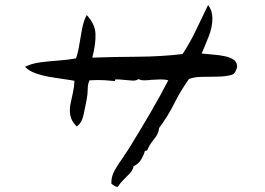

<svg xmlns="http://www.w3.org/2000/svg" viewBox="-20 -709 1040 753"><path d="M910 -449Q910 -442 904 -430Q898 -418 890 -416Q868 -409 835 -408.5Q802 -408 771 -407.5Q740 -407 721 -399Q687 -351 663 -302.5Q639 -254 604 -207Q602 -185 585.5 -165Q569 -145 559 -124Q560 -119 553 -118Q549 -118 548 -116Q544 -101 534 -84Q524 -67 504 -57Q501 -42 489 -29Q477 -16 464 -3.5Q451 9 442 24Q436 24 429 20Q422 16 417 12Q415 -15 430 -41.5Q445 -68 463 -92Q468 -101 473.5 -108.5Q479 -116 484 -124Q523 -187 564.5 -257.5Q606 -328 640 -394Q625 -398 608 -397.5Q591 -397 575 -396Q559 -394 545.5 -394Q532 -394 523 -399Q515 -392 498 -393Q481 -394 464 -396Q454 -397 445 -397.5Q436 -398 431 -397V-391Q413 -393 389 -394.5Q365 -396 331 -394Q324 -379 324 -359.5Q324 -340 320 -319Q314 -289 307.5 -258Q301 -227 281 -213Q260 -234 256 -255.5Q252 -277 256 -299Q260 -320 265.5 -343.5Q271 -367 272 -392Q258 -395 232 -398.5Q206 -402 176.5 -407Q147 -412 120 -421.5Q93 -431 78 -447Q104 -460 138 -464.5Q172 -469 208.5 -471.5Q245 -474 278 -480Q286 -502 291 -533.5Q296 -565 302 -596.5Q308 -628 320 -650Q353 -615 354.5 -576Q356 -537 342 -483Q425 -486 518 -486.5Q611 -487 696 -497Q725 -541 748.5 -590.5Q772 -640 796 -689Q813 -668 813 -637Q813 -602 798 -564.5Q783 -527 771 -499Q789 -497 815.5 -495Q842 -493 864 -488Q883 -484 896 -475Q909 -466 910 -449Z"/></svg>

Font: Yuji Boku
Style: Regular
Weight: 400
Designer: Kataoka Yuji
Foundry: Kinuta Font Factory
Version: Version 3.002